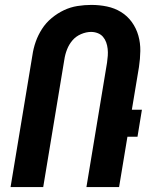

<svg xmlns="http://www.w3.org/2000/svg" viewBox="-20 -762 640 782"><path d="M23 0 112 -537Q116 -565 125.5 -592Q135 -619 151 -644Q167 -669 190.5 -688.5Q214 -708 240.5 -720.5Q267 -733 295.5 -737.5Q324 -742 352 -742Q385 -742 416 -735.5Q447 -729 473 -713Q499 -697 517 -672Q535 -647 543.5 -617Q552 -587 551.5 -554.5Q551 -522 546 -489L517 -315H558L540 -205H499L465 0H332L416 -507Q418 -521 419 -535Q420 -549 418.5 -563Q417 -577 412.5 -589.5Q408 -602 399.5 -612Q391 -622 378 -627Q365 -632 351 -632Q331 -632 310 -623Q289 -614 275 -597.5Q261 -581 253 -560.5Q245 -540 242 -519L156 0Z"/></svg>

Font: Iosevka XBd Ex Obl
Style: Regular
Weight: 800
Width: 7
Italic angle: -9°
Monospace: yes
Designer: Belleve Invis
Foundry: Belleve Invis
Version: Version 32.5.0; ttfautohint (v1.8.4)